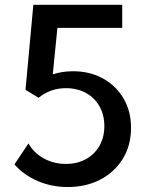

<svg xmlns="http://www.w3.org/2000/svg" viewBox="-20 -752 596 787"><path d="M39.1 -78.1 96.7 -164.1Q118.7 -125 159.7 -102.5Q200.7 -80.1 250 -80.1Q296.4 -80.1 332 -99.6Q367.7 -119.1 387.7 -154.3Q407.7 -189.5 407.7 -235.4Q407.7 -281.2 387.7 -316.4Q367.7 -351.6 332 -371.1Q296.4 -390.6 250 -390.6Q217.8 -390.6 189.5 -380.4Q161.1 -370.1 138.2 -351.1L84.5 -383.8L116.7 -732.4H481V-637.7H215.3L196.3 -447.3Q234.9 -460 278.8 -460Q348.6 -460 402.3 -430.2Q456.1 -400.4 486.6 -348.1Q517.1 -295.9 517.1 -228Q517.1 -156.7 483.9 -102.1Q450.7 -47.4 392.1 -16.4Q333.5 14.6 257.3 14.6Q192.4 14.6 135.5 -9.5Q78.6 -33.7 39.1 -78.1Z"/></svg>

Font: Kumbh Sans Medium
Style: Regular
Weight: 500
Version: Version 1.005